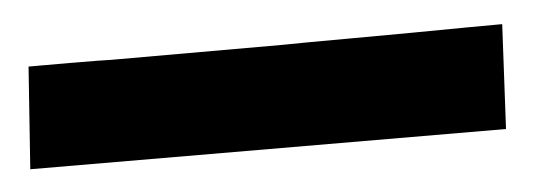

<svg xmlns="http://www.w3.org/2000/svg" viewBox="-28 -144 563 194"><g transform="rotate(-5 253.0 -47.0)"><path d="M479.5 6.3 -2.9 4.9 4.4 -98.6Q4.9 -98.6 17.3 -98.6Q29.8 -98.6 45.9 -98.6Q62 -98.6 74.5 -98.4Q86.9 -98.1 87.4 -98.1H262.2Q266.6 -98.1 286.6 -98.4Q306.6 -98.6 335 -98.6Q363.3 -98.6 393.3 -98.9Q423.3 -99.1 448 -99.4Q472.7 -99.6 484.9 -99.6Z"/></g></svg>

Font: Seymour One
Style: Regular
Weight: 400
Designer: Vernon Adams
Foundry: Vernon Adams
Version: Version 1.100; ttfautohint (v1.8.4.7-5d5b);gftools[0.9.33]